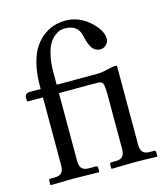

<svg xmlns="http://www.w3.org/2000/svg" viewBox="-106 -781 755 866"><g transform="rotate(-15 271.5 -348.0)"><path d="M348.1 -389.6H167V-71.8Q167 -49.3 176.8 -38.1Q186.5 -26.9 210 -26.9H242.7Q251 -26.9 251 -18.6V0L249 2Q167 0 127.9 0L24.4 2L22.5 0V-18.6Q22.5 -26.9 30.3 -26.9H49.3Q73.2 -26.9 82.8 -38.1Q92.3 -49.3 92.3 -71.8V-389.6H23.4Q18.1 -389.6 18.1 -395.5V-409.2Q18.1 -416.5 23.7 -422.6Q29.3 -428.7 41 -428.7H92.3V-444.3Q92.3 -501.5 103.8 -546.4Q115.2 -591.3 133.8 -619.1Q152.3 -647 177.5 -665.3Q202.6 -683.6 227.8 -690.7Q252.9 -697.8 279.8 -697.8Q328.1 -697.8 368.7 -670.9Q398.4 -650.9 418.7 -623.8Q439 -596.7 439 -570.3Q439 -555.2 426.8 -543.5Q414.6 -531.7 399.4 -531.7Q376 -531.7 362.3 -550.3Q348.6 -568.8 339.8 -610.4Q328.6 -664.6 267.6 -664.6Q255.9 -664.6 244.4 -661.1Q232.9 -657.7 218.3 -646Q203.6 -634.3 192.9 -615.7Q182.1 -597.2 174.6 -563.7Q167 -530.3 167 -486.3V-428.7H356Q376.5 -428.7 404.5 -435.3Q432.6 -441.9 436.5 -441.9H451.7V-71.8Q451.7 -49.3 461.4 -38.1Q471.2 -26.9 494.6 -26.9H513.7Q522 -26.9 522 -18.6V0L520 2Q451.7 0 412.6 0L309.1 2L307.1 0V-18.6Q307.1 -26.9 314.9 -26.9H334Q357.9 -26.9 367.4 -38.1Q377 -49.3 377 -71.8V-320.8Q377 -364.7 372.1 -377.2Q367.2 -389.6 348.1 -389.6Z"/></g></svg>

Font: Libertinage
Style: l
Weight: 400
Designer: OSP
Foundry: OSP
Version: Version 1.0; 2008; OFL relea